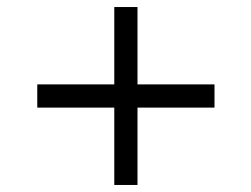

<svg xmlns="http://www.w3.org/2000/svg" viewBox="-20 -526 715 546"><path d="M590 -220V-286H371V-506H305V-286H86V-220H305V0H371V-220Z"/></svg>

Font: XITS
Style: Italic
Weight: 400
Italic angle: -16.33°
Designer: MicroPress Inc., with final additions and corrections provided by Coen Hoffman, Elsevier (retired)
Version: Version 1.107